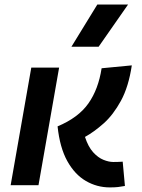

<svg xmlns="http://www.w3.org/2000/svg" viewBox="-20 -815 626 845"><path d="M463.4 9.8Q406.7 9.8 357.9 -18.6Q309.1 -46.9 276.1 -106.2Q243.2 -165.5 233.4 -258.8Q325.2 -297.4 369.1 -359.9Q413.1 -422.4 427.2 -514.6L560.1 -527.3Q545.9 -433.1 512.2 -371.3Q478.5 -309.6 436.3 -272Q394 -234.4 354 -212.4Q368.2 -168.9 389.9 -145Q411.6 -121.1 435.3 -111.6Q459 -102.1 478.5 -102.1Q494.1 -102.1 501.2 -102.5Q508.3 -103 520 -103.5L529.8 3.4Q514.6 6.3 499.8 8.1Q484.9 9.8 463.4 9.8ZM26.9 0 117.7 -517.6H240.2L149.4 0ZM294.4 -609.4 408.2 -794.9H543.5L414.1 -609.4Z"/></svg>

Font: Cascadia Code PL SemiBold
Style: Italic
Weight: 600
Italic angle: -10°
Monospace: yes
Designer: Aaron Bell
Foundry: Saja Typeworks
Version: Version 2404.023; ttfautohint (v1.8.4)